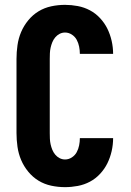

<svg xmlns="http://www.w3.org/2000/svg" viewBox="-20 -763 540 791"><path d="M248 8Q219 8 191 2Q163 -4 139 -18.5Q115 -33 96.5 -55.5Q78 -78 67 -104Q56 -130 52 -158.5Q48 -187 48 -215V-520Q48 -548 52 -576.5Q56 -605 67 -631Q78 -657 96.5 -679.5Q115 -702 139 -716.5Q163 -731 191 -737Q219 -743 248 -743Q274 -743 300.5 -738Q327 -733 350.5 -720.5Q374 -708 392.5 -688Q411 -668 422.5 -644.5Q434 -621 440 -594.5Q446 -568 446 -541H309Q309 -556 306 -571Q303 -586 296 -599Q289 -612 276 -620.5Q263 -629 248 -629Q236 -629 225.5 -623.5Q215 -618 207.5 -609Q200 -600 195.5 -589Q191 -578 188.5 -566.5Q186 -555 185.5 -543.5Q185 -532 185 -520V-215Q185 -203 185.5 -191.5Q186 -180 188.5 -168.5Q191 -157 195.5 -146Q200 -135 207.5 -126Q215 -117 225.5 -111.5Q236 -106 248 -106Q263 -106 276 -114.5Q289 -123 296 -136Q303 -149 306 -164Q309 -179 309 -194H446Q446 -167 440 -140.5Q434 -114 422.5 -90.5Q411 -67 392.5 -47Q374 -27 350.5 -14.5Q327 -2 300.5 3Q274 8 248 8Z"/></svg>

Font: iosevka_custom_sans_ss08 Heavy
Style: Regular
Weight: 900
Designer: Belleve Invis
Foundry: Belleve Invis
Version: Version 10.3.0; ttfautohint (v1.8.3)